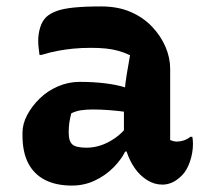

<svg xmlns="http://www.w3.org/2000/svg" viewBox="-20 -568 640 598"><path d="M510 -354Q510 -332 510 -310Q510 -288 510 -266.5Q510 -245 510 -223Q510 -201 510 -179Q510 -167 510 -155.5Q510 -144 510 -132Q514 -130 520 -128.5Q526 -127 530 -127Q541 -127 552 -130.5Q563 -134 573 -142H579Q580 -136 580.5 -131.5Q581 -127 581 -120Q581 -92 571.5 -64.5Q562 -37 547 -22Q531 -6 516 0.5Q501 7 486 7Q460 7 437.5 -7.5Q415 -22 399.5 -44.5Q384 -67 375 -94Q366 -121 366 -145Q366 -168 366 -190.5Q366 -213 366 -233Q366 -257 368 -282Q370 -307 374.5 -335Q379 -363 385 -396Q366 -405 347.5 -410Q329 -415 308.5 -417Q288 -419 263 -419Q233 -419 208 -416.5Q183 -414 159 -409.5Q135 -405 109 -397H103Q102 -406 100.5 -417.5Q99 -429 99 -441Q99 -462 105 -482Q111 -502 124 -515Q136 -526 156 -533.5Q176 -541 210 -544.5Q244 -548 295 -548Q347 -548 386.5 -531Q426 -514 453.5 -485Q481 -456 495.5 -422Q510 -388 510 -354ZM194 -155Q194 -128 205.5 -118Q217 -108 250 -108Q271 -108 293 -115Q315 -122 337 -137Q359 -152 379 -177L385 -96H370Q357 -70 332.5 -45.5Q308 -21 275 -5.5Q242 10 204 10Q155 10 120.5 -7.5Q86 -25 68 -59.5Q50 -94 50 -147V-154Q50 -182 64.5 -209.5Q79 -237 103.5 -261Q128 -285 160.5 -299Q193 -313 228 -313Q271 -313 307.5 -308.5Q344 -304 371 -295.5Q398 -287 409 -276Q415 -271 420 -262Q425 -253 428 -240Q431 -227 431 -208Q404 -215 375.5 -219Q347 -223 320 -225Q293 -227 269 -227Q248 -227 232 -224.5Q216 -222 202 -215Q198 -200 196 -186.5Q194 -173 194 -157Z"/></svg>

Font: Recursive Casual
Style: Bold
Weight: 700
Version: Version 1.085